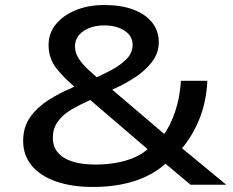

<svg xmlns="http://www.w3.org/2000/svg" viewBox="-20 -734 926 763"><path d="M350 9Q265 9 202.5 -13Q140 -35 106 -76Q72 -117 72 -174Q72 -229 100 -268.5Q128 -308 172 -336Q216 -364 262 -383L301 -404L286 -381Q238 -420 205.5 -460.5Q173 -501 173 -555Q173 -602 202 -637.5Q231 -673 281 -693.5Q331 -714 395 -714Q463 -714 511 -695.5Q559 -677 585 -644Q611 -611 611 -566Q611 -525 585.5 -490Q560 -455 515 -425.5Q470 -396 411 -371L415 -387L637 -198L628 -195Q656 -232 675.5 -289Q695 -346 699 -413H804Q800 -328 771.5 -259Q743 -190 700 -141L690 -156L879 0H737L630 -90H645Q592 -40 517.5 -15.5Q443 9 350 9ZM360 -80Q427 -80 482 -96.5Q537 -113 572 -146L575 -134L323 -350L365 -349L329 -332Q295 -317 263.5 -298.5Q232 -280 211 -252.5Q190 -225 190 -186Q190 -134 234.5 -107Q279 -80 360 -80ZM395 -633Q344 -633 311 -610Q278 -587 278 -550Q278 -525 291.5 -503.5Q305 -482 328 -460Q351 -438 380 -414L353 -422Q385 -436 420.5 -454.5Q456 -473 481.5 -498Q507 -523 507 -556Q507 -591 475 -612Q443 -633 395 -633Z"/></svg>

Font: Nunito Sans 7pt Expanded SemiBold
Style: Regular
Weight: 600
Width: 7
Designer: Vernon Adams
Foundry: Vernon Adams
Version: Version 3.101;gftools[0.9.27]